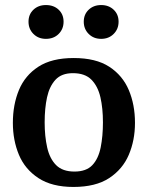

<svg xmlns="http://www.w3.org/2000/svg" viewBox="-20 -731 585 761"><path d="M271 10Q186 10 132.5 -25Q79 -60 55 -117.5Q31 -175 31 -244Q31 -316 55 -374Q79 -432 132 -466.5Q185 -501 272 -501Q360 -501 413 -466.5Q466 -432 490.5 -374Q515 -316 515 -244Q515 -175 490.5 -117.5Q466 -60 412.5 -25Q359 10 271 10ZM275 -51Q322 -51 346 -76.5Q370 -102 379 -146.5Q388 -191 388 -246Q388 -302 378 -345.5Q368 -389 342.5 -415Q317 -441 269 -441Q224 -441 200 -415Q176 -389 166.5 -345.5Q157 -302 157 -246Q157 -191 167 -146.5Q177 -102 202.5 -76.5Q228 -51 275 -51ZM162 -577Q132 -577 112.5 -596.5Q93 -616 93 -645Q93 -674 112.5 -692.5Q132 -711 162 -711Q193 -711 212.5 -692.5Q232 -674 232 -645Q232 -616 212.5 -596.5Q193 -577 162 -577ZM381 -577Q351 -577 331.5 -596.5Q312 -616 312 -645Q312 -674 331.5 -692.5Q351 -711 381 -711Q411 -711 430.5 -692.5Q450 -674 450 -645Q450 -616 430.5 -596.5Q411 -577 381 -577Z"/></svg>

Font: Manuale SemiBold
Style: Regular
Weight: 600
Version: Version 1.002